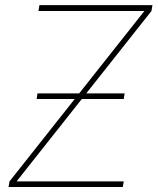

<svg xmlns="http://www.w3.org/2000/svg" viewBox="-20 -748 630 768"><path d="M14.2 0 18.1 -22.5 557.6 -704.1H133.8L137.7 -727.5H589.8L585.9 -704.1L46.4 -22.5H475.1L471.2 0ZM126.5 -352.1 129.9 -374.5H478.5L475.1 -352.1Z"/></svg>

Font: Inter 24pt Thin
Style: Italic
Weight: 250
Italic angle: -9.3988°
Version: Version 4.001;git-66647c0bb